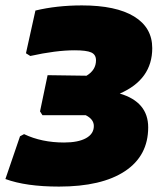

<svg xmlns="http://www.w3.org/2000/svg" viewBox="-28 -678 595 710"><path d="M190 12Q68 12 -8 -16L46 -174L61 -182Q126 -151 209 -151Q261 -151 290 -167Q319 -183 319 -212Q319 -237 289 -252H129L120 -266L148 -400L292 -398Q327 -419 327 -455Q327 -476 309.5 -484Q292 -492 248 -492Q179 -492 84 -471L68 -481L103 -639Q182 -658 275 -658Q401 -658 468 -617Q535 -576 535 -500Q535 -384 415 -332Q520 -301 520 -207Q520 -102 434 -45Q348 12 190 12Z"/></svg>

Font: Alegreya Sans Black
Style: Italic
Weight: 900
Italic angle: -7°
Designer: Juan Pablo del Peral
Foundry: Huerta Tipografica
Version: Version 2.007